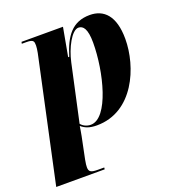

<svg xmlns="http://www.w3.org/2000/svg" viewBox="-156 -655 910 1005"><g transform="rotate(-20 299.0 -153.0)"><path d="M134 -452 -15 240H255L256 230H221C183 230 171 224 171 198C171 188 172 179 176 157L201 35C205 13 208 -3 210 -18C231 0 255 10 296 10C500 10 590 -210 590 -365C590 -494 535 -546 457 -546C359 -546 314 -482 282 -377H276L305 -536H74L72 -526H99C137 -526 139 -515 139 -492C139 -483 137 -468 134 -452ZM267 -4C245 -4 225 -14 213 -29L282 -346C298 -420 341 -504 379 -504C405 -504 425 -481 425 -404C425 -243 366 -4 267 -4Z"/></g></svg>

Font: Noto Serif Display Condensed Black
Style: Italic
Weight: 900
Width: 3
Italic angle: -12°
Designer: Monotype Design Team
Foundry: Monotype Imaging Inc.
Version: Version 2.009